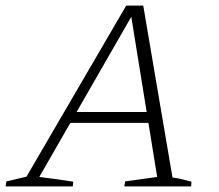

<svg xmlns="http://www.w3.org/2000/svg" viewBox="-38 -669 786 689"><path d="M581 -32Q599 -30 616 -25.5Q633 -21 649 -17L648 0H408L411 -18L526 -34L430 -628L443 -626L103 -34Q134 -30 164.5 -26Q195 -22 225 -17L223 0H-18L-15 -18L57 -35L415 -649H476ZM191 -228 211 -267H519L524 -228Z"/></svg>

Font: Piazzolla Thin Thin
Style: Italic
Weight: 250
Italic angle: -11.3°
Version: Version 2.005